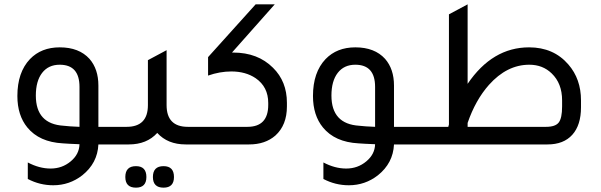

<svg xmlns="http://www.w3.org/2000/svg" viewBox="-20 -665 2765 884"><path d="M557 -81V0H433Q429 86 359 142Q300 188 225 188Q163 188 108 159V83Q161 111 213 111Q266 111 305.5 78Q345 45 346 -1Q294 -3 269 -5Q161 -11 106 -78Q60 -134 60 -223Q60 -332 118 -393Q170 -447 255 -447Q344 -447 392 -394Q433 -347 433 -271V-81ZM346 -265Q346 -367 255 -367Q203 -367 174 -329.5Q145 -292 145 -225Q145 -94 273 -86Q297 -83 346 -81Z M845 -81H911V0H835Q752 0 704 -53Q656 0 573 0H497V-81H563Q661 -81 661 -181V-388L747 -434V-181Q747 -81 845 -81ZM606 100Q654 100 654 150Q654 199 606 199Q557 199 557 150Q557 100 606 100ZM733 100Q781 100 781 150Q781 199 733 199Q684 199 684 150Q684 100 733 100Z M1048 -423Q1049 -423 1051 -423Q1053 -423 1054 -423Q1167 -423 1237 -353Q1301 -290 1301 -192V-175Q1301 -89 1248 -41Q1201 0 1127 0H851V-81H1119Q1215 -81 1215 -182V-191Q1215 -265 1157 -305Q1111 -336 1045 -336Q992 -336 938 -317V-402L1157 -645H1245Z M1918 -81V0H1794Q1790 86 1720 142Q1661 188 1586 188Q1524 188 1469 159V83Q1522 111 1574 111Q1627 111 1666.5 78Q1706 45 1707 -1Q1655 -3 1630 -5Q1522 -11 1467 -78Q1421 -134 1421 -223Q1421 -332 1479 -393Q1531 -447 1616 -447Q1705 -447 1753 -394Q1794 -347 1794 -271V-81ZM1707 -265Q1707 -367 1616 -367Q1564 -367 1535 -329.5Q1506 -292 1506 -225Q1506 -94 1634 -86Q1658 -83 1707 -81Z M2133 -279Q2247 -447 2416 -447Q2529 -447 2597 -368Q2655 -301 2655 -203V-171Q2655 -89 2615 -44.5Q2575 0 2501 0H1858V-81H2044L2047 -92V-599L2133 -645ZM2568 -175V-203Q2568 -281 2520 -327Q2479 -367 2417 -367Q2314 -367 2231 -274Q2169 -204 2133 -99V-81H2494Q2537 -81 2552.5 -101Q2568 -121 2568 -175Z"/></svg>

Font: Space Grotesk Medium
Style: Regular
Weight: 500
Designer: Florian Karsten
Foundry: Florian Karsten
Version: Version 2.000